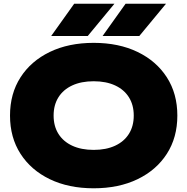

<svg xmlns="http://www.w3.org/2000/svg" viewBox="-20 -998 1010 1035"><path d="M485 17Q350 17 248.5 -32Q147 -81 90.5 -169Q34 -257 34 -375Q34 -493 90.5 -581Q147 -669 248.5 -718Q350 -767 485 -767Q620 -767 721.5 -718Q823 -669 879.5 -581Q936 -493 936 -375Q936 -257 879.5 -169Q823 -81 721.5 -32Q620 17 485 17ZM485 -190Q552 -190 600.5 -212.5Q649 -235 675 -276.5Q701 -318 701 -375Q701 -432 675 -473.5Q649 -515 600.5 -537.5Q552 -560 485 -560Q418 -560 369.5 -537.5Q321 -515 295 -473.5Q269 -432 269 -375Q269 -318 295 -276.5Q321 -235 369.5 -212.5Q418 -190 485 -190ZM380 -978H597L453 -804H256ZM657 -978H875L731 -804H533Z"/></svg>

Font: Unbounded ExtraBold
Style: Regular
Weight: 800
Designer: Luke Prowse, Jean-Baptiste Morizot, Fátima Lázaro, Florian Runge
Foundry: NaN
Version: Version 1.701;gftools[0.9.28.dev5+ged2979d]